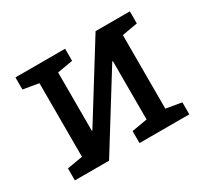

<svg xmlns="http://www.w3.org/2000/svg" viewBox="-114 -690 909 853"><g transform="rotate(-30 341.0 -264.0)"><path d="M47.4 0V-61.5L127 -75.2V-452.6L47.4 -466.3V-528.3H302.2V-466.3L222.7 -452.6V-154.3L225.6 -153.3L458.5 -528.3H634.3V-466.3L554.7 -452.6V-75.2L634.3 -61.5V0H378.9V-61.5L458.5 -75.2V-374L455.6 -375L222.7 0Z"/></g></svg>

Font: Roboto Slab
Style: Regular
Weight: 400
Designer: Google
Version: Version 2.000; ttfautohint (v1.8.1.43-b0c9)